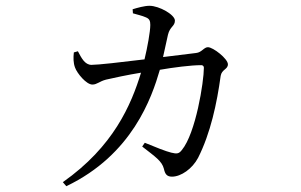

<svg xmlns="http://www.w3.org/2000/svg" viewBox="-20 -583 1040 663"><path d="M471 -77C517 -41 539 -27 546 0C550 19 557 27 574 27C605 27 644 0 664 -38C707 -123 729 -226 742 -321C746 -344 767 -343 767 -361C767 -380 716 -420 698 -420C684 -420 677 -402 657 -400L543 -386L560 -463C567 -492 584 -492 584 -512C584 -532 530 -563 496 -563C479 -563 454 -556 438 -551L439 -537C452 -533 471 -529 484 -523C496 -518 499 -511 499 -497C499 -474 489 -419 479 -378C398 -368 318 -359 296 -359C273 -359 261 -383 249 -406L235 -402C233 -384 233 -366 239 -350C246 -330 278 -291 299 -291C315 -291 323 -302 346 -308C367 -313 423 -325 467 -332C433 -221 372 -77 197 46L209 60C437 -49 504 -246 532 -342C578 -350 639 -358 675 -358C681 -358 684 -354 684 -349C684 -301 656 -123 608 -65C598 -52 591 -51 571 -56C554 -60 516 -75 480 -90Z"/></svg>

Font: Harano Aji Mincho CN
Style: Regular
Weight: 400
Foundry: Masamichi Hosoda
Version: HaranoAjiMinchoCN-Regular version 20230610;ttx 4.39.4